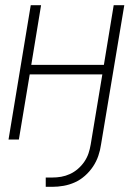

<svg xmlns="http://www.w3.org/2000/svg" viewBox="-20 -540 540 743"><path d="M157 183V147H182Q200 147 217 144Q234 141 250.5 133.5Q267 126 281.5 113.5Q296 101 306.5 85.5Q317 70 322.5 53.5Q328 37 331 19L376 -252H95L53 0H13L99 -520H139L101 -289H382L420 -520H461L371 19Q368 41 360.5 63Q353 85 340 104.5Q327 124 309 140Q291 156 270 165.5Q249 175 226.5 179Q204 183 182 183Z"/></svg>

Font: Iosevka SS04 XLt Obl
Style: Regular
Weight: 200
Italic angle: -9°
Monospace: yes
Designer: Belleve Invis
Foundry: Belleve Invis
Version: Version 19.0.0; ttfautohint (v1.8.4)